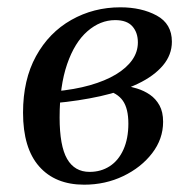

<svg xmlns="http://www.w3.org/2000/svg" viewBox="-20 -495 523 525"><path d="M210 10Q131 10 87 -40Q43 -90 43 -187Q43 -277 78.5 -341.5Q114 -406 175 -440.5Q236 -475 309 -475Q367 -475 408.5 -452.5Q450 -430 450 -381Q450 -345 425.5 -316Q401 -287 357 -266Q313 -245 254.5 -232Q196 -219 129 -213V-245Q184 -250 226 -262Q268 -274 297 -291.5Q326 -309 341.5 -331Q357 -353 357 -379Q357 -406 342 -423Q327 -440 295 -440Q254 -440 219 -409.5Q184 -379 163.5 -319.5Q143 -260 143 -174Q143 -96 163.5 -60.5Q184 -25 225 -25Q256 -25 280 -40.5Q304 -56 317.5 -86Q331 -116 331 -157Q331 -198 316 -219.5Q301 -241 268 -249L316 -262Q335 -259 354.5 -253Q374 -247 390 -236Q406 -225 416 -207Q426 -189 426 -162Q426 -115 396 -76Q366 -37 317 -13.5Q268 10 210 10Z"/></svg>

Font: Brygada 1918 Medium
Style: Italic
Weight: 500
Italic angle: -8°
Designer: Mateusz Machalski | Borys Kosmynka | Przemek Hoffer
Foundry: NIEPODLEGLA 2018
Version: Version 3.006